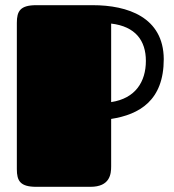

<svg xmlns="http://www.w3.org/2000/svg" viewBox="-20 -721 672 741"><path d="M45 -68C45 -23 58 0 120 0H329C405 0 409 -50 409 -79V-262C518 -279 612 -333 612 -493C611 -655 472 -701 338 -701H120C58 -701 45 -678 45 -633ZM543 -486C543 -406 503 -341 409 -327V-630C503 -619 543 -564 543 -486Z"/></svg>

Font: Fascinate
Style: Regular
Weight: 900
Designer: Astigmatic (AOETI)
Foundry: Astigmatic (AOETI)
Version: Version 1.000